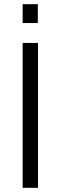

<svg xmlns="http://www.w3.org/2000/svg" viewBox="-20 -895 288 915"><path d="M87.9 -690.4H161.1V0H87.9ZM87.9 -875H160.2V-785.2H87.9Z"/></svg>

Font: Dinish
Style: Regular
Weight: 400
Designer: Bert Driehuis
Foundry: Playbeing
Version: Version 3.006; git-39231f3c-release